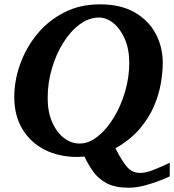

<svg xmlns="http://www.w3.org/2000/svg" viewBox="-20 -707 804 887"><path d="M764.2 107.9Q755.4 112.3 724.1 125Q692.9 137.7 652.3 148.9Q611.8 160.2 574.2 160.2Q512.2 160.2 473.6 139.9Q435.1 119.6 411.4 86.7Q387.7 53.7 370.1 16.1Q363.3 16.6 355.2 17.3Q347.2 18.1 337.9 18.1Q251.5 18.1 185.8 -15.6Q120.1 -49.3 83 -111.6Q45.9 -173.8 45.9 -258.8Q45.9 -334 72.8 -409.7Q99.6 -485.4 150.6 -548.1Q201.7 -610.8 275.1 -648.9Q348.6 -687 441.9 -687Q537.1 -687 601.6 -650.1Q666 -613.3 699 -551.8Q731.9 -490.2 731.9 -416Q731.9 -376.5 723.6 -325.2Q715.3 -273.9 692.4 -219Q669.4 -164.1 626.2 -112.8Q583 -61.5 513.2 -22Q544.9 40 568.4 65.9Q591.8 91.8 627.9 91.8Q654.3 91.8 689.9 77.6Q725.6 63.5 764.2 44.9ZM577.1 -416Q577.1 -480.5 556.4 -527.6Q535.6 -574.7 503.7 -600.3Q471.7 -626 437 -626Q391.6 -626 349.1 -595Q306.6 -564 273.2 -511Q239.7 -458 220 -391.4Q200.2 -324.7 200.2 -253.9Q200.2 -189.9 220.9 -142.8Q241.7 -95.7 275.1 -69.8Q308.6 -43.9 347.2 -43.9Q390.6 -43.9 431.6 -76.7Q472.7 -109.4 505.6 -163.6Q538.6 -217.8 557.9 -283.7Q577.1 -349.6 577.1 -416Z"/></svg>

Font: Charis
Style: Bold Italic
Weight: 700
Italic angle: -11°
Designer: Walt Agee, Miriam Martin, Annie Olsen, Victor Gaultney, Lorna Priest, Alan Ward, Bob Hallissy, Martin Hosken, Sharon Cor
Foundry: SIL Global
Version: Version 7.000